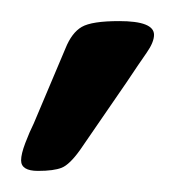

<svg xmlns="http://www.w3.org/2000/svg" viewBox="-20 -738 166 182"><path d="M16 -576Q0 -576 0 -586Q0 -592 4 -602.5Q8 -613 12 -621L42 -692Q48 -707 57.5 -712.5Q67 -718 93 -718Q126 -718 126 -705Q126 -698 119 -688Q112 -678 100 -660L56 -596Q46 -582 38.5 -579Q31 -576 16 -576Z"/></svg>

Font: Asap Condensed Light
Style: Regular
Weight: 300
Width: 3
Designer: Pablo Cosgaya
Foundry: Omnibus-Type
Version: Version 3.001; ttfautohint (v1.8.4.7-5d5b)